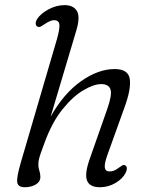

<svg xmlns="http://www.w3.org/2000/svg" viewBox="-20 -738 600 766"><path d="M481 -48Q469.5 -25 440.8 -8Q412 9 378.5 9Q337.5 9 327.2 -17.8Q317 -44.5 338 -104L407.5 -302Q428 -360 420.8 -381.2Q413.5 -402.5 383.5 -402.5Q354.5 -402.5 313 -378.2Q271.5 -354 229.2 -301.8Q187 -249.5 157 -166.5Q147 -140 142 -125.2Q137 -110.5 135 -101Q133 -91.5 133 -81Q133 -68.5 137 -57Q141 -45.5 141 -31.5Q141 -13 122.8 -2Q104.5 9 78.5 9Q53 9 49 -9.2Q45 -27.5 63 -89.5L207.5 -583Q218.5 -622 217 -639.8Q215.5 -657.5 195 -657.5Q181 -657.5 157 -641Q150 -636 142.8 -632.2Q135.5 -628.5 129 -632Q123 -635.5 122.5 -644Q122 -652.5 128.5 -662.5Q141.5 -683 172.8 -700.2Q204 -717.5 238 -717.5Q272 -717.5 286.5 -694.8Q301 -672 284.5 -616.5L182 -272.5Q234 -365 303 -413.8Q372 -462.5 437.5 -462.5Q492 -462.5 497.8 -422.5Q503.5 -382.5 476.5 -309L408 -118.5Q396 -84.5 398.2 -69.2Q400.5 -54 417 -54Q426 -54 434.8 -57.2Q443.5 -60.5 455 -69.5Q462.5 -75 468.2 -78.2Q474 -81.5 480 -78Q486 -74.5 486 -66Q486 -57.5 481 -48Z"/></svg>

Font: Fraunces 9pt SuperSoft Light
Style: Italic
Weight: 300
Italic angle: -16°
Version: Version 1.000;[b76b70a41]